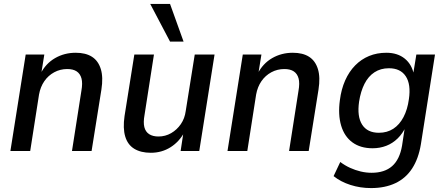

<svg xmlns="http://www.w3.org/2000/svg" viewBox="-20 -770 2271 979"><path d="M33 0 111 -492H206L190 -393H186Q213 -446 260.5 -473.5Q308 -501 366 -501Q417 -501 449 -480.5Q481 -460 494 -418Q507 -376 497 -313L447 0H347L395 -307Q402 -346 395.5 -370Q389 -394 371 -406Q353 -418 323 -418Q287 -418 256.5 -401.5Q226 -385 206 -356Q186 -327 179 -288L134 0Z M749 9Q698 9 664.5 -11.5Q631 -32 618.5 -74Q606 -116 615 -178L665 -492H765L717 -184Q710 -146 716 -122Q722 -98 740.5 -86Q759 -74 788 -74Q823 -74 852.5 -91Q882 -108 902 -137Q922 -166 927 -204L973 -492H1074L996 0H901L916 -99H922Q895 -48 850 -19.5Q805 9 749 9ZM847 -558 746 -750H847L916 -558Z M1140 0 1218 -492H1313L1297 -393H1293Q1320 -446 1367.5 -473.5Q1415 -501 1473 -501Q1524 -501 1556 -480.5Q1588 -460 1601 -418Q1614 -376 1604 -313L1554 0H1454L1502 -307Q1509 -346 1502.5 -370Q1496 -394 1478 -406Q1460 -418 1430 -418Q1394 -418 1363.5 -401.5Q1333 -385 1313 -356Q1293 -327 1286 -288L1241 0Z M1872 189Q1817 189 1767 173Q1717 157 1681 128L1715 56Q1739 74 1765.5 86Q1792 98 1819.5 104.5Q1847 111 1875 111Q1941 111 1979.5 77Q2018 43 2030 -27L2045 -126H2050Q2034 -90 2008 -64.5Q1982 -39 1949.5 -26.5Q1917 -14 1880 -14Q1818 -14 1777 -44Q1736 -74 1719.5 -129.5Q1703 -185 1713 -259Q1720 -315 1740 -360Q1760 -405 1791 -436.5Q1822 -468 1862 -484.5Q1902 -501 1950 -501Q2007 -501 2044 -471Q2081 -441 2091 -387L2086 -388L2103 -492H2198L2126 -34Q2114 39 2081.5 89Q2049 139 1996 164Q1943 189 1872 189ZM1912 -93Q1954 -93 1985.5 -113.5Q2017 -134 2037.5 -173Q2058 -212 2065 -265Q2076 -340 2049 -381Q2022 -422 1963 -422Q1921 -422 1889.5 -401.5Q1858 -381 1838.5 -342.5Q1819 -304 1811 -252Q1800 -176 1826.5 -134.5Q1853 -93 1912 -93Z"/></svg>

Font: Nunito Sans 10pt SemiCondensed SemiBold
Style: Italic
Weight: 600
Width: 4
Italic angle: -9°
Designer: Vernon Adams
Foundry: Vernon Adams
Version: Version 3.101;gftools[0.9.27]